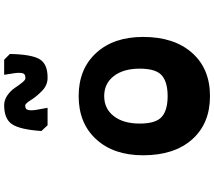

<svg xmlns="http://www.w3.org/2000/svg" viewBox="-72 -922 1007 902"><g transform="rotate(-90 431.0 -470.5)"><path d="M376 -750H294L267 -779Q274 -880 299 -917Q324 -954 388 -954Q413 -954 435 -938.5Q457 -923 469.5 -904Q482 -885 494.5 -869.5Q507 -854 515 -854Q527 -854 533 -858.5Q539 -863 540 -877Q541 -891 539 -903.5Q537 -916 532 -948Q531 -952 531 -954H602L629 -927Q627 -823 603.5 -786Q580 -749 516 -750Q482 -750 455 -776.5Q428 -803 412 -829Q396 -855 387 -855Q377 -855 372 -851.5Q367 -848 365 -837Q363 -826 366 -805.5Q369 -785 376 -750ZM153 -301Q153 -440 228.5 -522Q304 -604 431 -604Q558 -604 633.5 -522Q709 -440 709 -301Q709 -156 634.5 -71.5Q560 13 431 13Q302 13 227.5 -71Q153 -155 153 -301ZM560 -317Q560 -394 525 -439Q490 -484 431 -484Q372 -484 337 -439Q302 -394 302 -317Q302 -242 333 -214Q364 -186 431 -186Q498 -186 529 -214Q560 -242 560 -317Z"/></g></svg>

Font: OpenDyslexic
Style: Bold
Weight: 800
Designer: Abbie Gonzalez
Version: Version 0.920;hotconv 1.0.109;makeotfexe 2.5.65596